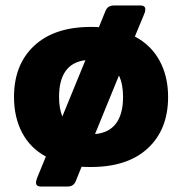

<svg xmlns="http://www.w3.org/2000/svg" viewBox="-20 -593 663 699"><path d="M592 -240Q592 -122 518.5 -53.5Q445 15 311 15Q288 15 277 14L256 66Q248 86 227 86H128Q111 86 111 71Q111 67 115 55L147 -23Q90 -54 60.5 -110Q31 -166 31 -240Q31 -358 104.5 -426.5Q178 -495 311 -495Q330 -495 340 -494L364 -553Q372 -573 394 -573H492Q509 -573 509 -559Q509 -550 505 -542L471 -460Q530 -429 561 -372Q592 -315 592 -240ZM207 -169 291 -374Q195 -362 195 -240Q195 -198 207 -169ZM428 -240Q428 -287 413 -318L326 -105Q376 -109 402 -143Q428 -177 428 -240Z"/></svg>

Font: Mitr Medium
Style: Regular
Weight: 500
Designer: Thanarat Vachiruckul
Foundry: Cadson Demak
Version: Version 1.003